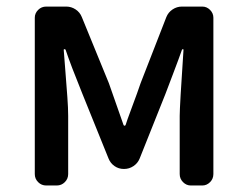

<svg xmlns="http://www.w3.org/2000/svg" viewBox="-20 -570 761 590"><path d="M122.1 0Q107.4 0 97.2 -10.3Q86.9 -20.5 86.9 -35.2V-515.6Q86.9 -529.3 97.2 -539.6Q107.4 -549.8 122.1 -549.8H183.6Q199.2 -549.8 212.4 -541Q225.6 -532.2 231.4 -517.6L314.5 -314.5Q356.4 -194.3 359.4 -186.5Q360.4 -183.6 362.8 -183.6Q365.2 -183.6 366.2 -186.5Q368.2 -194.3 385.7 -241.2Q403.3 -288.1 412.1 -314.5L491.2 -517.6Q497.1 -532.2 510.3 -541Q523.4 -549.8 539.1 -549.8H601.6Q615.2 -549.8 625.5 -539.6Q635.7 -529.3 635.7 -515.6V-35.2Q635.7 -20.5 625.5 -10.3Q615.2 0 601.6 0H566.4Q552.7 0 542.5 -10.3Q532.2 -20.5 532.2 -35.2V-213.9Q532.2 -243.2 543.9 -417Q543.9 -418.9 542 -418.9Q540 -418.9 539.1 -417Q530.3 -391.6 511.7 -342.8Q493.2 -293.9 488.3 -281.2L409.2 -83Q403.3 -68.4 390.1 -59.6Q377 -50.8 361.3 -50.8H360.4Q344.7 -50.8 332 -59.6Q319.3 -68.4 313.5 -83L233.4 -281.2Q197.3 -370.1 181.6 -417Q180.7 -418.9 178.2 -418.9Q175.8 -418.9 175.8 -417Q176.8 -402.3 180.7 -354Q184.6 -305.7 187 -271.5Q189.5 -237.3 189.5 -213.9V-35.2Q189.5 -20.5 179.2 -10.3Q168.9 0 154.3 0Z"/></svg>

Font: Gen Jyuu GothicL Medium
Style: Regular
Weight: 500
Designer: [Source Han Sans]
Ryoko NISHIZUKA  (kana & ideographs); Paul D. Hunt (Latin, Greek & Cyrillic); Wenlong ZHANG  (bopomofo
Version: Version 1.002.20150607